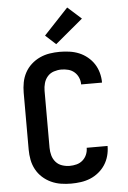

<svg xmlns="http://www.w3.org/2000/svg" viewBox="-64 -1036 728 1090"><g transform="rotate(-5 300.0 -491.0)"><path d="M297 8Q268 8 239 3.5Q210 -1 183 -13.5Q156 -26 134 -46Q112 -66 98 -92Q84 -118 78.5 -147Q73 -176 73 -205V-530Q73 -559 78.5 -588Q84 -617 98 -643Q112 -669 134 -689Q156 -709 183 -721.5Q210 -734 239 -738.5Q268 -743 297 -743Q325 -743 353 -739Q381 -735 406.5 -724.5Q432 -714 454 -696Q476 -678 491 -655Q506 -632 513.5 -604.5Q521 -577 521 -550Q521 -549 521 -549Q521 -549 521 -548H402Q402 -549 402 -549Q402 -549 402 -549Q402 -569 394 -587.5Q386 -606 371 -619Q356 -632 336.5 -637Q317 -642 297 -642Q276 -642 254.5 -635Q233 -628 218.5 -611.5Q204 -595 198 -573.5Q192 -552 192 -530V-205Q192 -183 198 -161.5Q204 -140 218.5 -123.5Q233 -107 254.5 -100Q276 -93 297 -93Q317 -93 336.5 -98Q356 -103 371 -116Q386 -129 394 -147.5Q402 -166 402 -186Q402 -186 402 -186Q402 -186 402 -187H521Q521 -186 521 -186Q521 -186 521 -185Q521 -158 513.5 -130.5Q506 -103 491 -80Q476 -57 454 -39Q432 -21 406.5 -10.5Q381 0 353 4Q325 8 297 8ZM281 -788 222 -842 361 -990 439 -920Z"/></g></svg>

Font: Zed Sans Extended
Style: Bold
Weight: 700
Width: 7
Designer: Belleve Invis
Foundry: Belleve Invis
Version: Version 1.0.0; ttfautohint (v1.8.4)